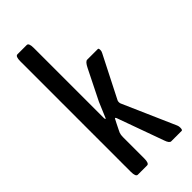

<svg xmlns="http://www.w3.org/2000/svg" viewBox="-230 -760 805 805"><g transform="rotate(-45 172.5 -357.0)"><path d="M63.5 0Q51.3 0 51.3 -29.8V-684.6Q51.3 -713.9 63.5 -713.9H118.7Q130.9 -713.9 130.9 -684.6V-268.6Q130.9 -261.2 133.8 -261.2Q133.8 -261.2 135.3 -262.7L164.6 -332L231 -465.3Q243.7 -491.2 254.4 -491.2H317.9Q322.3 -491.2 322.3 -480.5Q322.3 -472.7 317.9 -465.3L224.1 -280.8Q222.2 -277.3 222.2 -271.5Q222.2 -266.6 223.6 -262.7L326.2 -28.8Q329.1 -22 329.1 -14.2Q329.1 0 323.7 0H261.7Q251 0 243.2 -23.4L168.5 -230.5Q166.5 -235.4 164.6 -235.4Q161.6 -235.4 161.1 -231.9Q159.2 -229 152.6 -215.6Q146 -202.1 140.1 -190.4L134.3 -178.2Q130.9 -168.9 130.9 -155.3V-29.8Q130.9 0 118.7 0Z"/></g></svg>

Font: BenchNine
Style: Bold
Weight: 700
Version: Version 1 ; ttfautohint (v0.92.18-e454-dirty) -l 8 -r 50 -G 